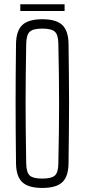

<svg xmlns="http://www.w3.org/2000/svg" viewBox="-20 -898 407 923"><path d="M183.5 5.5Q117 5.5 87.5 -21.8Q58 -49 57 -112Q56 -196 55.5 -266.5Q55 -337 55 -403Q55 -469 55.5 -538Q56 -607 57 -687Q58 -750.5 87.5 -778Q117 -805.5 183.5 -805.5Q250 -805.5 279.2 -778Q308.5 -750.5 309.5 -687Q310.5 -607 311.2 -538Q312 -469 312 -403Q312 -337 311.2 -266.5Q310.5 -196 309.5 -112Q308.5 -49 279.2 -21.8Q250 5.5 183.5 5.5ZM183.5 -39.5Q227.5 -39.5 243.8 -54.2Q260 -69 260.5 -111.5Q262.5 -198 263.2 -267Q264 -336 264 -399.2Q264 -462.5 263.2 -531.8Q262.5 -601 260.5 -688Q260 -730.5 243.8 -745.5Q227.5 -760.5 183.5 -760.5Q139 -760.5 123 -745.5Q107 -730.5 106 -688Q104.5 -603 103.8 -535.2Q103 -467.5 103 -404Q103 -340.5 103.8 -270.5Q104.5 -200.5 106 -111.5Q107 -69 123 -54.2Q139 -39.5 183.5 -39.5ZM77.5 -877.5H290.5V-845H77.5Z"/></svg>

Font: Big Shoulders Text ExtraLight
Style: Regular
Weight: 250
Version: Version 2.002